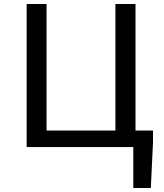

<svg xmlns="http://www.w3.org/2000/svg" viewBox="-20 -739 826 965"><path d="M650 0H114V-719H214V-83H560V-719H661V-83H749V-24L738 206H650Z"/></svg>

Font: Nebula Sans Medium
Style: Regular
Weight: 500
Designer: Paul D. Hunt for Adobe (as Source Sans)
Foundry: Nebula Entertainment & Broadcasting LLC
Version: Version 1.010